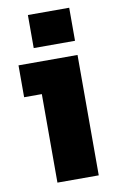

<svg xmlns="http://www.w3.org/2000/svg" viewBox="-82 -756 485 801"><g transform="rotate(-10 160.0 -355.0)"><path d="M270 -510V0H95V-375H20V-510ZM95 -710H270V-570H95Z"/></g></svg>

Font: Russo One
Style: Regular
Weight: 400
Designer: Jovanny lemonad
Foundry: Jovanny Lemonad
Version: Version 1.001